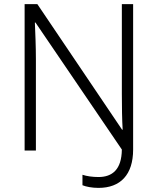

<svg xmlns="http://www.w3.org/2000/svg" viewBox="-20 -734 769 936"><path d="M460 182C567 182 629 118 629 -5V-714H574V-277C574 -217 575 -148 578 -102H575L162 -714H100V0H155V-445C155 -508 152 -576 150 -624H153L574 -5C573 93 527 129 460 129C431 129 403 125 382 118V169C399 176 428 182 460 182Z"/></svg>

Font: Noto Sans Gujarati Light
Style: Regular
Weight: 300
Designer: Jelle Bosma - Monotype Design Team, Universal Thirst
Foundry: Monotype Imaging Inc.
Version: Version 2.106